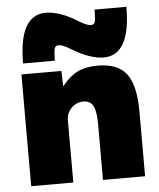

<svg xmlns="http://www.w3.org/2000/svg" viewBox="-55 -842 737 890"><g transform="rotate(-5 313.5 -397.5)"><path d="M54 0V-520H240L242 -450H244Q279 -494 317 -512Q355 -530 409 -530Q503 -530 543.5 -476.5Q584 -423 584 -300V0H388V-260Q388 -319 374.5 -344.5Q361 -370 329 -370Q307 -370 289 -359Q271 -348 260.5 -330Q250 -312 250 -290V0ZM441 -565Q410 -565 372 -578.5Q334 -592 293 -617Q274 -629 260.5 -634.5Q247 -640 236 -640Q223 -640 218.5 -626.5Q214 -613 214 -570H66Q66 -795 191 -795Q223 -795 260.5 -782Q298 -769 339 -743Q359 -731 372 -725.5Q385 -720 396 -720Q410 -720 414 -733.5Q418 -747 418 -790H566Q566 -565 441 -565Z"/></g></svg>

Font: M PLUS 2 Black
Style: Regular
Weight: 900
Designer: Coji Morishita
Foundry: UNDERFOREST DESIGN
Version: Version 1.001